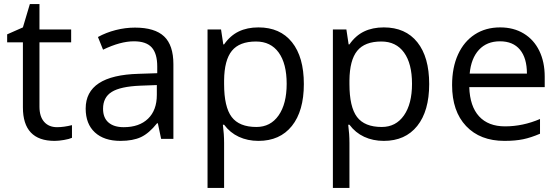

<svg xmlns="http://www.w3.org/2000/svg" viewBox="-20 -679 2736 939"><path d="M173 -157V-472H328V-535H173V-659H126L92 -545L15 -511V-472H92V-154Q92 10 247 10Q267 10 293 5.5Q319 1 332 -5V-67Q292 -57 259 -57Q219 -57 196 -83Q173 -109 173 -157Z M828 -365Q828 -458 782.5 -501Q737 -544 640 -544Q593 -544 546 -532Q499 -520 459 -498L484 -436Q569 -477 635 -477Q695 -477 722 -447Q749 -417 749 -354V-321L658 -318Q399 -311 399 -148Q399 -73 444 -31.5Q489 10 569 10Q630 10 669.5 -8.5Q709 -27 748 -76H752L768 0H828ZM484 -147Q484 -203 526.5 -229.5Q569 -256 666 -260L747 -263V-215Q747 -140 704 -98.5Q661 -57 585 -57Q537 -57 510.5 -80Q484 -103 484 -147Z M1466 -268Q1466 -400 1408 -472.5Q1350 -545 1244 -545Q1189 -545 1147.5 -525Q1106 -505 1076 -462H1072L1061 -535H995V240H1076V20Q1076 -23 1070 -69H1076Q1105 -30 1148 -10Q1191 10 1244 10Q1349 10 1407.5 -63Q1466 -136 1466 -268ZM1382 -269Q1382 -171 1342.5 -114.5Q1303 -58 1234 -58Q1150 -58 1113 -107Q1076 -156 1076 -268V-286Q1077 -385 1114 -430.5Q1151 -476 1232 -476Q1304 -476 1343 -422Q1382 -368 1382 -269Z M2079 -268Q2079 -400 2021 -472.5Q1963 -545 1857 -545Q1802 -545 1760.5 -525Q1719 -505 1689 -462H1685L1674 -535H1608V240H1689V20Q1689 -23 1683 -69H1689Q1718 -30 1761 -10Q1804 10 1857 10Q1962 10 2020.5 -63Q2079 -136 2079 -268ZM1995 -269Q1995 -171 1955.5 -114.5Q1916 -58 1847 -58Q1763 -58 1726 -107Q1689 -156 1689 -268V-286Q1690 -385 1727 -430.5Q1764 -476 1845 -476Q1917 -476 1956 -422Q1995 -368 1995 -269Z M2621 -25V-97Q2537 -61 2450 -61Q2368 -61 2323 -110Q2278 -159 2275 -253H2644V-304Q2644 -376 2617.5 -430.5Q2591 -485 2541.5 -515Q2492 -545 2426 -545Q2355 -545 2302 -510.5Q2249 -476 2220 -412.5Q2191 -349 2191 -263Q2191 -135 2259.5 -62.5Q2328 10 2447 10Q2500 10 2538.5 2Q2577 -6 2621 -25ZM2557 -319H2277Q2284 -394 2322.5 -435.5Q2361 -477 2425 -477Q2489 -477 2523 -436Q2557 -395 2557 -319Z"/></svg>

Font: OpenSansMMV
Style: Regular
Weight: 400
Designer: Steve Matteson
Foundry: Ascender Corporation
Version: Version 4.000